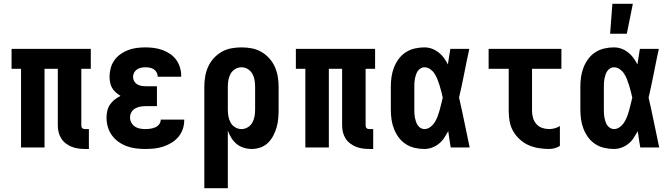

<svg xmlns="http://www.w3.org/2000/svg" viewBox="-20 -778 3540 1013"><path d="M449 8H429Q411 8 393 5.5Q375 3 358.5 -3.5Q342 -10 327 -21.5Q312 -33 302.5 -48.5Q293 -64 289 -81.5Q285 -99 285 -117V-415H215V0H91V-415H41V-520H459V-415H409V-117Q409 -113 410 -109Q411 -105 414 -102Q417 -99 421 -98Q425 -97 429 -97H449Z M747 8Q722 8 697.5 5Q673 2 649.5 -6.5Q626 -15 605.5 -29.5Q585 -44 570.5 -64Q556 -84 549 -108Q542 -132 542 -157Q542 -175 546 -193Q550 -211 560.5 -226.5Q571 -242 585.5 -253Q600 -264 616 -272Q603 -280 591 -290.5Q579 -301 571.5 -314Q564 -327 561 -342.5Q558 -358 558 -373Q558 -396 564 -418.5Q570 -441 583.5 -460Q597 -479 616 -492.5Q635 -506 656.5 -514Q678 -522 701 -525Q724 -528 747 -528Q770 -528 792.5 -525Q815 -522 836 -514.5Q857 -507 876 -494.5Q895 -482 908.5 -464Q922 -446 929 -424Q936 -402 936 -380V-373H812V-375Q812 -386 806 -396.5Q800 -407 790.5 -413Q781 -419 769.5 -421Q758 -423 747 -423Q735 -423 723.5 -420.5Q712 -418 702.5 -411.5Q693 -405 687.5 -394.5Q682 -384 682 -372Q682 -360 688 -349.5Q694 -339 704 -333Q714 -327 726 -325Q738 -323 750 -323H808V-218H750Q735 -218 720.5 -215.5Q706 -213 693.5 -206Q681 -199 673.5 -186Q666 -173 666 -158Q666 -144 673 -131Q680 -118 692 -110Q704 -102 718.5 -99.5Q733 -97 747 -97Q760 -97 773.5 -99Q787 -101 799 -106Q811 -111 819.5 -122Q828 -133 828 -146V-147H952V-143Q952 -119 944 -96Q936 -73 920.5 -55Q905 -37 884.5 -24.5Q864 -12 841 -4.5Q818 3 794.5 5.5Q771 8 747 8Z M1182 215H1058V-320Q1058 -347 1062.5 -374Q1067 -401 1078 -425.5Q1089 -450 1107.5 -470.5Q1126 -491 1149.5 -504.5Q1173 -518 1200 -523Q1227 -528 1254 -528Q1281 -528 1308 -523Q1335 -518 1358.5 -504.5Q1382 -491 1400.5 -470.5Q1419 -450 1430 -425.5Q1441 -401 1445.5 -374Q1450 -347 1450 -320V-200Q1450 -176 1448 -152.5Q1446 -129 1439.5 -106.5Q1433 -84 1422 -62.5Q1411 -41 1394 -24.5Q1377 -8 1354.5 0Q1332 8 1308 8Q1287 8 1266 1.5Q1245 -5 1228.5 -18.5Q1212 -32 1200.5 -50.5Q1189 -69 1182 -89ZM1254 -97Q1272 -97 1287.5 -106.5Q1303 -116 1311.5 -131.5Q1320 -147 1323 -164.5Q1326 -182 1326 -200V-320Q1326 -338 1323 -355.5Q1320 -373 1311.5 -388.5Q1303 -404 1287.5 -413.5Q1272 -423 1254 -423Q1236 -423 1220.5 -413.5Q1205 -404 1196.5 -388.5Q1188 -373 1185 -355.5Q1182 -338 1182 -320V-200Q1182 -182 1185 -164.5Q1188 -147 1196.5 -131.5Q1205 -116 1220.5 -106.5Q1236 -97 1254 -97Z M1949 8H1929Q1911 8 1893 5.5Q1875 3 1858.5 -3.5Q1842 -10 1827 -21.5Q1812 -33 1802.5 -48.5Q1793 -64 1789 -81.5Q1785 -99 1785 -117V-415H1715V0H1591V-415H1541V-520H1959V-415H1909V-117Q1909 -113 1910 -109Q1911 -105 1914 -102Q1917 -99 1921 -98Q1925 -97 1929 -97H1949Z M2219 8Q2193 8 2167.5 2Q2142 -4 2120.5 -18Q2099 -32 2083.5 -53Q2068 -74 2058.5 -98.5Q2049 -123 2045.5 -148.5Q2042 -174 2042 -200V-320Q2042 -346 2045.5 -371.5Q2049 -397 2058.5 -421.5Q2068 -446 2083.5 -467Q2099 -488 2120.5 -502Q2142 -516 2167.5 -522Q2193 -528 2219 -528Q2240 -528 2259 -521Q2278 -514 2294 -501.5Q2310 -489 2322 -472.5Q2334 -456 2343 -438Q2346 -459 2349.5 -479.5Q2353 -500 2356 -520H2456Q2442 -456 2429.5 -391.5Q2417 -327 2402 -263Q2417 -198 2430.5 -132Q2444 -66 2458 0H2358Q2354 -22 2351 -43.5Q2348 -65 2345 -86Q2335 -68 2323.5 -50.5Q2312 -33 2296 -20Q2280 -7 2260 0.5Q2240 8 2219 8ZM2219 -97Q2236 -97 2250.5 -108Q2265 -119 2274 -133.5Q2283 -148 2289 -164Q2295 -180 2299.5 -196.5Q2304 -213 2308 -230Q2312 -247 2316 -263Q2312 -280 2308 -296Q2304 -312 2299 -328Q2294 -344 2288 -359.5Q2282 -375 2273 -389Q2264 -403 2250 -413Q2236 -423 2219 -423Q2209 -423 2199.5 -417.5Q2190 -412 2184 -403Q2178 -394 2174.5 -383.5Q2171 -373 2169 -362.5Q2167 -352 2166.5 -341.5Q2166 -331 2166 -320V-200Q2166 -189 2166.5 -178.5Q2167 -168 2169 -157.5Q2171 -147 2174.5 -136.5Q2178 -126 2184 -117Q2190 -108 2199.5 -102.5Q2209 -97 2219 -97Z M2877 8Q2850 8 2822 3.5Q2794 -1 2769 -12Q2744 -23 2723 -42Q2702 -61 2688 -85Q2674 -109 2669 -136.5Q2664 -164 2664 -192V-415H2558V-520H2942V-415H2787V-192Q2787 -174 2792.5 -155.5Q2798 -137 2810.5 -123Q2823 -109 2841 -103Q2859 -97 2877 -97Q2892 -97 2906.5 -101Q2921 -105 2934 -113V-8Q2921 0 2906.5 4Q2892 8 2877 8Z M3219 8Q3193 8 3167.5 2Q3142 -4 3120.5 -18Q3099 -32 3083.5 -53Q3068 -74 3058.5 -98.5Q3049 -123 3045.5 -148.5Q3042 -174 3042 -200V-320Q3042 -346 3045.5 -371.5Q3049 -397 3058.5 -421.5Q3068 -446 3083.5 -467Q3099 -488 3120.5 -502Q3142 -516 3167.5 -522Q3193 -528 3219 -528Q3240 -528 3259 -521Q3278 -514 3294 -501.5Q3310 -489 3322 -472.5Q3334 -456 3343 -438Q3346 -459 3349.5 -479.5Q3353 -500 3356 -520H3456Q3442 -456 3429.5 -391.5Q3417 -327 3402 -263Q3417 -198 3430.5 -132Q3444 -66 3458 0H3358Q3354 -22 3351 -43.5Q3348 -65 3345 -86Q3335 -68 3323.5 -50.5Q3312 -33 3296 -20Q3280 -7 3260 0.5Q3240 8 3219 8ZM3219 -97Q3236 -97 3250.5 -108Q3265 -119 3274 -133.5Q3283 -148 3289 -164Q3295 -180 3299.5 -196.5Q3304 -213 3308 -230Q3312 -247 3316 -263Q3312 -280 3308 -296Q3304 -312 3299 -328Q3294 -344 3288 -359.5Q3282 -375 3273 -389Q3264 -403 3250 -413Q3236 -423 3219 -423Q3209 -423 3199.5 -417.5Q3190 -412 3184 -403Q3178 -394 3174.5 -383.5Q3171 -373 3169 -362.5Q3167 -352 3166.5 -341.5Q3166 -331 3166 -320V-200Q3166 -189 3166.5 -178.5Q3167 -168 3169 -157.5Q3171 -147 3174.5 -136.5Q3178 -126 3184 -117Q3190 -108 3199.5 -102.5Q3209 -97 3219 -97ZM3199 -600 3211 -758H3319L3287 -600Z"/></svg>

Font: Iosevka Extrabold
Style: Regular
Weight: 800
Monospace: yes
Designer: Belleve Invis
Foundry: Belleve Invis
Version: Version 32.5.0; ttfautohint (v1.8.4)